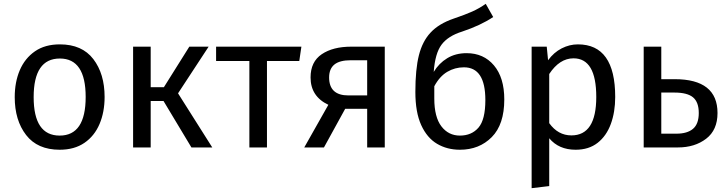

<svg xmlns="http://www.w3.org/2000/svg" viewBox="-20 -771 3807 1004"><path d="M292 12Q176 12 116.5 -65Q57 -142 57 -263Q57 -342 83.5 -404Q110 -466 162.5 -502.5Q215 -539 293 -539Q409 -539 468 -462Q527 -385 527 -264Q527 -185 500.5 -122.5Q474 -60 421.5 -24Q369 12 292 12ZM292 -62Q428 -62 428 -264Q428 -465 293 -465Q156 -465 156 -263Q156 -62 292 -62Z M1090 0H981L835 -243H768V0H676V-527H768V-315H837L970 -527H1071L911 -283Z M1376 0H1284V-452H1110V-527H1556L1545 -452H1376Z M1992 0H1900V-202H1785L1674 0H1571L1697 -223Q1604 -267 1604 -366Q1604 -448 1662.5 -487.5Q1721 -527 1817 -527H1992ZM1900 -272V-456H1815Q1756 -456 1728.5 -433.5Q1701 -411 1701 -366Q1701 -272 1802 -272Z M2385 12Q2318 12 2265.5 -19Q2213 -50 2182.5 -117Q2152 -184 2152 -290Q2152 -409 2170.5 -482Q2189 -555 2231 -600Q2274 -647 2353 -674Q2412 -694 2449 -710.5Q2486 -727 2520 -751L2559 -682Q2493 -638 2397 -606Q2323 -583 2289 -537.5Q2255 -492 2248 -395Q2275 -440 2318.5 -466.5Q2362 -493 2420 -493Q2509 -493 2563 -429Q2617 -365 2617 -251Q2617 -120 2551.5 -54Q2486 12 2385 12ZM2385 -62Q2446 -62 2482 -103.5Q2518 -145 2518 -248Q2518 -419 2406 -419Q2359 -419 2319 -395.5Q2279 -372 2251 -320V-256Q2251 -159 2288 -110.5Q2325 -62 2385 -62Z M2760 213V-527H2839L2846 -456Q2876 -497 2917 -518Q2958 -539 3002 -539Q3197 -539 3197 -264Q3197 -185 3174 -122.5Q3151 -60 3105 -24Q3059 12 2990 12Q2902 12 2852 -48V202ZM2968 -63Q3098 -63 3098 -264Q3098 -466 2979 -466Q2906 -466 2852 -384V-127Q2898 -63 2968 -63Z M3525 0H3346V-527H3438V-357H3508Q3732 -357 3732 -180Q3732 -91 3672.5 -45.5Q3613 0 3525 0ZM3517 -72Q3574 -72 3604 -97.5Q3634 -123 3634 -180Q3634 -237 3604 -262Q3574 -287 3507 -287H3438V-72Z"/></svg>

Font: Trujillo
Style: Regular
Weight: 400
Designer: Fira Sans original fonts by bBox Type GmbH, Carrois Corporate GbR, & Edenspiekermann AG / Changes by Cristiano Sobral
Foundry: Fira Sans original fonts by bBox Type GmbH, Carrois Corporate GbR, & Edenspiekermann AG / Changes by Cristiano Sobral
Version: Version 4.301;October 17, 2021;FontCreator 14.0.0.2814 64-bi